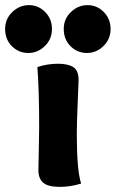

<svg xmlns="http://www.w3.org/2000/svg" viewBox="-97 -727 452 750"><path d="M130 -478Q168 -478 189 -465Q210 -452 210 -414Q210 -408 206.5 -326Q203 -244 203 -203Q203 -61 220 -10Q178 3 137 3Q90 3 71.5 -13.5Q53 -30 53 -62Q53 -78 54.5 -137Q56 -196 56 -231Q56 -374 49 -465Q87 -478 130 -478ZM243 -520Q205 -520 178.5 -546.5Q152 -573 152 -614Q152 -653 180 -680Q208 -707 245 -707Q282 -707 308.5 -680Q335 -653 335 -614Q335 -574 307 -547Q279 -520 243 -520ZM14 -520Q-24 -520 -50.5 -546.5Q-77 -573 -77 -614Q-77 -653 -49 -680Q-21 -707 16 -707Q53 -707 79.5 -680Q106 -653 106 -614Q106 -574 78 -547Q50 -520 14 -520Z"/></svg>

Font: Overlock
Style: Black
Weight: 900
Designer: Dario Muhafara
Foundry: Dario Manuel Muhafara
Version: Version 1.001